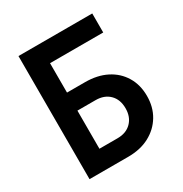

<svg xmlns="http://www.w3.org/2000/svg" viewBox="-170 -858 938 986"><g transform="rotate(-30 299.5 -365.0)"><path d="M77.6 0V-730H515.1V-617.2H199.7V-442.9H306.2Q379.4 -442.9 433.1 -415.5Q486.8 -388.2 516.8 -338.6Q546.9 -289.1 546.9 -223.1Q546.9 -157.2 516.8 -107.2Q486.8 -57.1 433.3 -28.6Q379.9 0 307.1 0ZM199.7 -109.9H307.1Q358.9 -109.9 389.4 -140.9Q419.9 -171.9 419.9 -223.1Q419.9 -274.9 389.4 -305.4Q358.9 -335.9 307.1 -335.9H199.7Z"/></g></svg>

Font: UDEV Gothic 35
Style: Bold
Weight: 700
Version: v2.1.0; ttfautohint (v1.8.4.7-5d5b-dirty) -l 6 -r 45 -G 200 